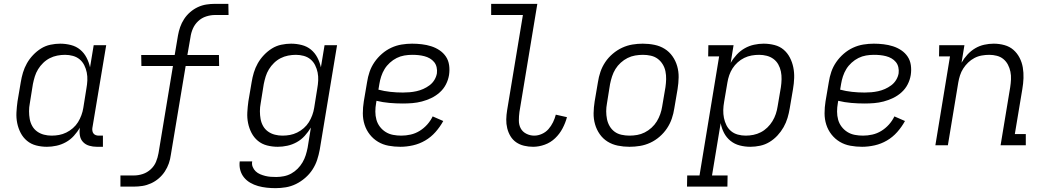

<svg xmlns="http://www.w3.org/2000/svg" viewBox="-20 -755 5440 998"><path d="M224 8Q195 8 168 1Q141 -6 120.5 -23Q100 -40 87.5 -64Q75 -88 69.5 -115Q64 -142 65.5 -170.5Q67 -199 71 -228L88 -328Q92 -353 99.5 -378Q107 -403 120 -426Q133 -449 152 -469Q171 -489 193.5 -503Q216 -517 242 -522.5Q268 -528 293 -528Q321 -528 348.5 -521Q376 -514 396.5 -497Q417 -480 429.5 -456Q442 -432 448 -405L467 -520H532L460 -89Q459 -81 460.5 -73.5Q462 -66 466.5 -60.5Q471 -55 478 -52.5Q485 -50 493 -50H515V8H483Q463 8 444 2.5Q425 -3 412 -16.5Q399 -30 395.5 -49.5Q392 -69 395 -89L396 -92Q382 -69 364 -49Q346 -29 322.5 -16Q299 -3 273.5 2.5Q248 8 224 8ZM248 -50Q268 -50 287 -53.5Q306 -57 324.5 -66Q343 -75 359 -89Q375 -103 385.5 -120Q396 -137 403 -156Q410 -175 413 -194L429 -294Q433 -316 434 -337Q435 -358 431 -378Q427 -398 418 -416Q409 -434 394 -446.5Q379 -459 359 -464.5Q339 -470 318 -470Q298 -470 277.5 -466Q257 -462 238.5 -452.5Q220 -443 204.5 -428Q189 -413 178 -395Q167 -377 161 -357.5Q155 -338 151 -318L135 -218Q131 -198 131 -177Q131 -156 134.5 -136.5Q138 -117 147.5 -100Q157 -83 173 -71.5Q189 -60 208.5 -55Q228 -50 248 -50Z M676 215H606V157H677Q699 157 722 149.5Q745 142 763.5 125Q782 108 791 86Q800 64 804 41L879 -412H715L714 -469H888L905 -570Q909 -593 916.5 -614.5Q924 -636 937 -656Q950 -676 968.5 -692Q987 -708 1008.5 -718Q1030 -728 1052.5 -731.5Q1075 -735 1097 -735H1167L1168 -677H1097Q1075 -677 1051.5 -669.5Q1028 -662 1010 -645Q992 -628 982.5 -606Q973 -584 970 -561L954 -469H1118L1119 -412H945L868 50Q865 73 857.5 94.5Q850 116 837 136Q824 156 805.5 172Q787 188 765 198Q743 208 720.5 211.5Q698 215 676 215Z M1412 223Q1389 223 1366 220.5Q1343 218 1321.5 212Q1300 206 1281 195Q1262 184 1248.5 167.5Q1235 151 1229 129.5Q1223 108 1226 84H1291Q1288 99 1293.5 112.5Q1299 126 1309 135.5Q1319 145 1332 150.5Q1345 156 1359 159.5Q1373 163 1387 164Q1401 165 1416 165Q1435 165 1455.5 161Q1476 157 1494 147Q1512 137 1527 122Q1542 107 1552.5 89Q1563 71 1569 52Q1575 33 1579 13L1596 -92Q1582 -69 1564 -49Q1546 -29 1522.5 -16Q1499 -3 1473.5 2.5Q1448 8 1424 8Q1395 8 1368 1Q1341 -6 1320.5 -23Q1300 -40 1287.5 -64Q1275 -88 1269.5 -115Q1264 -142 1265.5 -170.5Q1267 -199 1271 -228L1288 -328Q1292 -353 1299.5 -378Q1307 -403 1320 -426Q1333 -449 1352 -469Q1371 -489 1393.5 -503Q1416 -517 1442 -522.5Q1468 -528 1493 -528Q1521 -528 1548.5 -521Q1576 -514 1596.5 -497Q1617 -480 1629.5 -456Q1642 -432 1648 -405L1667 -520H1732L1642 23Q1637 50 1628.5 76Q1620 102 1604.5 126Q1589 150 1566.5 169.5Q1544 189 1518.5 201.5Q1493 214 1466 218.5Q1439 223 1412 223ZM1448 -50Q1468 -50 1487 -53.5Q1506 -57 1524.5 -66Q1543 -75 1559 -89Q1575 -103 1585.5 -120Q1596 -137 1603 -156Q1610 -175 1613 -194L1629 -294Q1633 -316 1634 -337Q1635 -358 1631 -378Q1627 -398 1618 -416Q1609 -434 1594 -446.5Q1579 -459 1559 -464.5Q1539 -470 1518 -470Q1498 -470 1477.5 -466Q1457 -462 1438.5 -452.5Q1420 -443 1404.5 -428Q1389 -413 1378 -395Q1367 -377 1361 -357.5Q1355 -338 1351 -318L1335 -218Q1331 -198 1331 -177Q1331 -156 1334.5 -136.5Q1338 -117 1347.5 -100Q1357 -83 1373 -71.5Q1389 -60 1408.5 -55Q1428 -50 1448 -50Z M2061 8Q2030 8 2000 2.5Q1970 -3 1945 -18Q1920 -33 1902 -56Q1884 -79 1875 -107Q1866 -135 1866 -166Q1866 -197 1871 -228L1888 -328Q1892 -355 1901 -381.5Q1910 -408 1926.5 -432Q1943 -456 1965.5 -475.5Q1988 -495 2014 -507Q2040 -519 2067.5 -523.5Q2095 -528 2122 -528Q2147 -528 2172.5 -525Q2198 -522 2221.5 -514.5Q2245 -507 2265 -493.5Q2285 -480 2298 -460.5Q2311 -441 2314.5 -416Q2318 -391 2314 -365Q2310 -340 2298 -316.5Q2286 -293 2266 -275Q2246 -257 2222 -245.5Q2198 -234 2173 -227.5Q2148 -221 2123.5 -219Q2099 -217 2074 -217Q2039 -217 2004.5 -220Q1970 -223 1937 -231L1935 -219Q1931 -197 1931 -175Q1931 -153 1936.5 -133Q1942 -113 1954.5 -96.5Q1967 -80 1984.5 -69Q2002 -58 2023 -54Q2044 -50 2066 -50Q2090 -50 2114.5 -55.5Q2139 -61 2161 -74.5Q2183 -88 2200.5 -107.5Q2218 -127 2229 -150L2284 -126Q2267 -95 2243.5 -68.5Q2220 -42 2190 -24.5Q2160 -7 2126.5 0.5Q2093 8 2061 8ZM2074 -274Q2091 -274 2109 -275.5Q2127 -277 2145 -281Q2163 -285 2180 -292.5Q2197 -300 2212.5 -311.5Q2228 -323 2238 -339.5Q2248 -356 2251 -374Q2253 -390 2249.5 -405.5Q2246 -421 2236.5 -432.5Q2227 -444 2214 -451.5Q2201 -459 2185.5 -463Q2170 -467 2154.5 -468.5Q2139 -470 2122 -470Q2102 -470 2081.5 -466.5Q2061 -463 2042 -453.5Q2023 -444 2006.5 -429Q1990 -414 1979 -396Q1968 -378 1961.5 -358Q1955 -338 1952 -319L1947 -289Q1977 -281 2009 -277.5Q2041 -274 2074 -274Z M2751 8Q2727 8 2704 2.5Q2681 -3 2663 -15.5Q2645 -28 2633.5 -47Q2622 -66 2616.5 -88.5Q2611 -111 2611.5 -134.5Q2612 -158 2616 -182L2698 -677H2533V-735H2773L2680 -173Q2677 -151 2677 -128.5Q2677 -106 2686.5 -88Q2696 -70 2715.5 -60Q2735 -50 2757 -50Q2777 -50 2797 -59Q2817 -68 2831 -84Q2845 -100 2854.5 -119.5Q2864 -139 2869 -159L2927 -146Q2919 -116 2904 -87.5Q2889 -59 2865.5 -36.5Q2842 -14 2811.5 -3Q2781 8 2751 8Z M3252 8Q3221 8 3191.5 2Q3162 -4 3138 -19Q3114 -34 3097.5 -57.5Q3081 -81 3073 -109Q3065 -137 3065.5 -167Q3066 -197 3071 -228L3088 -328Q3092 -355 3101 -381.5Q3110 -408 3126 -432Q3142 -456 3165 -475.5Q3188 -495 3214 -507Q3240 -519 3267 -523.5Q3294 -528 3321 -528Q3352 -528 3381.5 -522Q3411 -516 3435 -501Q3459 -486 3475.5 -462.5Q3492 -439 3500 -411Q3508 -383 3507.5 -353Q3507 -323 3502 -292L3485 -192Q3481 -165 3472 -138.5Q3463 -112 3447 -88Q3431 -64 3408.5 -44.5Q3386 -25 3360 -13Q3334 -1 3306.5 3.5Q3279 8 3252 8ZM3252 -50Q3272 -50 3292 -53.5Q3312 -57 3331 -66.5Q3350 -76 3366.5 -91Q3383 -106 3394 -124Q3405 -142 3412 -162Q3419 -182 3422 -202L3439 -302Q3442 -323 3442.5 -343.5Q3443 -364 3439 -384Q3435 -404 3424.5 -421Q3414 -438 3398.5 -449.5Q3383 -461 3363 -465.5Q3343 -470 3322 -470Q3302 -470 3281.5 -466.5Q3261 -463 3242 -453.5Q3223 -444 3206.5 -429Q3190 -414 3179 -396Q3168 -378 3161.5 -358Q3155 -338 3151 -318L3135 -218Q3131 -197 3131 -176.5Q3131 -156 3135 -136Q3139 -116 3149 -99Q3159 -82 3174.5 -70.5Q3190 -59 3210.5 -54.5Q3231 -50 3252 -50Z M3761 215H3551L3552 157H3616L3718 -462H3661L3662 -520H3793L3778 -428Q3791 -451 3809.5 -471Q3828 -491 3851 -504Q3874 -517 3899.5 -522.5Q3925 -528 3949 -528Q3978 -528 4005.5 -521Q4033 -514 4053 -497Q4073 -480 4085.5 -456Q4098 -432 4103.5 -405Q4109 -378 4108 -349.5Q4107 -321 4102 -292L4085 -192Q4081 -167 4073.5 -142Q4066 -117 4053 -94Q4040 -71 4021.5 -51Q4003 -31 3980 -17Q3957 -3 3931 2.5Q3905 8 3880 8Q3852 8 3825 1Q3798 -6 3777 -23Q3756 -40 3743.5 -64Q3731 -88 3726 -115L3681 157H3762ZM3856 -50Q3876 -50 3896 -54Q3916 -58 3934.5 -67.5Q3953 -77 3968.5 -92Q3984 -107 3995 -125Q4006 -143 4012.5 -162.5Q4019 -182 4022 -202L4039 -302Q4042 -322 4042.5 -343Q4043 -364 4039 -383.5Q4035 -403 4025.5 -420Q4016 -437 4000.5 -448.5Q3985 -460 3965.5 -465Q3946 -470 3926 -470Q3906 -470 3886.5 -466.5Q3867 -463 3848.5 -454Q3830 -445 3814.5 -431Q3799 -417 3788 -400Q3777 -383 3770.5 -364Q3764 -345 3761 -326L3744 -226Q3740 -204 3739.5 -183Q3739 -162 3743 -142Q3747 -122 3756 -104Q3765 -86 3780 -73.5Q3795 -61 3815 -55.5Q3835 -50 3856 -50Z M4461 8Q4430 8 4400 2.5Q4370 -3 4345 -18Q4320 -33 4302 -56Q4284 -79 4275 -107Q4266 -135 4266 -166Q4266 -197 4271 -228L4288 -328Q4292 -355 4301 -381.5Q4310 -408 4326.5 -432Q4343 -456 4365.5 -475.5Q4388 -495 4414 -507Q4440 -519 4467.5 -523.5Q4495 -528 4522 -528Q4547 -528 4572.5 -525Q4598 -522 4621.5 -514.5Q4645 -507 4665 -493.5Q4685 -480 4698 -460.5Q4711 -441 4714.5 -416Q4718 -391 4714 -365Q4710 -340 4698 -316.5Q4686 -293 4666 -275Q4646 -257 4622 -245.5Q4598 -234 4573 -227.5Q4548 -221 4523.5 -219Q4499 -217 4474 -217Q4439 -217 4404.5 -220Q4370 -223 4337 -231L4335 -219Q4331 -197 4331 -175Q4331 -153 4336.5 -133Q4342 -113 4354.5 -96.5Q4367 -80 4384.5 -69Q4402 -58 4423 -54Q4444 -50 4466 -50Q4490 -50 4514.5 -55.5Q4539 -61 4561 -74.5Q4583 -88 4600.5 -107.5Q4618 -127 4629 -150L4684 -126Q4667 -95 4643.5 -68.5Q4620 -42 4590 -24.5Q4560 -7 4526.5 0.5Q4493 8 4461 8ZM4474 -274Q4491 -274 4509 -275.5Q4527 -277 4545 -281Q4563 -285 4580 -292.5Q4597 -300 4612.5 -311.5Q4628 -323 4638 -339.5Q4648 -356 4651 -374Q4653 -390 4649.5 -405.5Q4646 -421 4636.5 -432.5Q4627 -444 4614 -451.5Q4601 -459 4585.5 -463Q4570 -467 4554.5 -468.5Q4539 -470 4522 -470Q4502 -470 4481.5 -466.5Q4461 -463 4442 -453.5Q4423 -444 4406.5 -429Q4390 -414 4379 -396Q4368 -378 4361.5 -358Q4355 -338 4352 -319L4347 -289Q4377 -281 4409 -277.5Q4441 -274 4474 -274Z M4842 0 4918 -462H4861L4862 -520H4993L4978 -429Q4991 -452 5009 -471.5Q5027 -491 5049 -504Q5071 -517 5096 -522.5Q5121 -528 5145 -528Q5174 -528 5201 -520.5Q5228 -513 5247.5 -496Q5267 -479 5279.5 -455Q5292 -431 5296.5 -404Q5301 -377 5300 -349Q5299 -321 5294 -292L5255 -58H5312V0H5181L5231 -302Q5234 -322 5235 -342.5Q5236 -363 5232 -382.5Q5228 -402 5219 -419Q5210 -436 5195.5 -448Q5181 -460 5161.5 -465Q5142 -470 5122 -470Q5103 -470 5083 -466.5Q5063 -463 5045 -453.5Q5027 -444 5012.5 -430Q4998 -416 4987 -399Q4976 -382 4970 -363Q4964 -344 4961 -326L4907 0Z"/></svg>

Font: Iosevka HT Light Extended
Style: Italic
Weight: 300
Width: 7
Italic angle: -9°
Monospace: yes
Designer: Belleve Invis
Foundry: Belleve Invis
Version: Version 32.3.0; ttfautohint (v1.8.4)